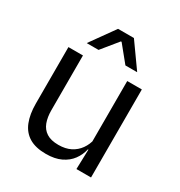

<svg xmlns="http://www.w3.org/2000/svg" viewBox="-165 -797 863 922"><g transform="rotate(30 266.5 -336.0)"><path d="M60 -488H140.5V-184.5Q140.5 -146 151.2 -117.2Q162 -88.5 186.5 -72.8Q211 -57 252.5 -57Q291.5 -57 319.5 -71.2Q347.5 -85.5 365.2 -110.5Q383 -135.5 389.5 -167L404 -109.5H386.5Q379 -76.5 359 -49.2Q339 -22 305.2 -5.8Q271.5 10.5 222 10.5Q164.5 10.5 128.8 -11.2Q93 -33 76.5 -74.8Q60 -116.5 60 -175.5ZM386 -488H467V0H386L389.5 -117L386 -122ZM127 -549.5 222.5 -683H310.5L405.5 -549.5V-548.5H341L268.5 -637.5H264.5L192 -548.5H127Z"/></g></svg>

Font: Anek Devanagari Medium
Style: Regular
Weight: 400
Version: Version 1.003